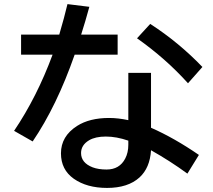

<svg xmlns="http://www.w3.org/2000/svg" viewBox="-20 -858 1040 938"><path d="M606.9 -502H717.8V-233.9Q832 -183.6 951.7 -101.1L895.5 -9.8Q811.5 -71.3 717.8 -124Q712.4 -37.6 661.6 8.8Q605 60.1 502.9 60.1Q404.3 60.1 340.3 15.1Q277.8 -29.3 277.8 -108.9Q277.8 -192.4 356.4 -242.7Q417.5 -281.7 512.7 -281.7Q557.1 -281.7 606.9 -271ZM606.9 -170.9Q548.8 -190.9 497.1 -190.9Q446.3 -190.9 415.5 -172.9Q376 -149.4 376 -110.4Q376 -62.5 432.6 -40.5Q460.9 -29.8 500.5 -29.8Q564 -29.8 591.8 -83.5Q606.9 -112.3 606.9 -150.9ZM83 -689H269.5Q294.4 -773.4 309.6 -837.9L416.5 -824.7Q397 -752.9 376.5 -689H554.7V-590.8H344.7Q257.3 -340.3 139.6 -167L48.8 -218.8Q160.2 -383.8 236.8 -590.8H83ZM898.4 -451.2Q790 -571.8 649.4 -670.9L713.9 -741.2Q853.5 -650.9 968.8 -530.8Z"/></svg>

Font: BIZ UDPGothic
Style: Bold
Weight: 700
Designer: TypeBank Co., Ltd.
Foundry: Morisawa Inc.
Version: Version 1.051